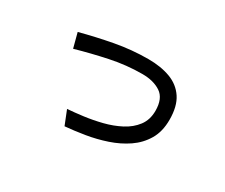

<svg xmlns="http://www.w3.org/2000/svg" viewBox="-92 -757 1184 1011"><g transform="rotate(30 500.0 -251.5)"><path d="M361.3 12.7 327.1 -73.2Q368.2 -76.2 421.4 -83Q474.6 -89.8 529.3 -103.5Q584 -117.2 630.9 -141.6Q677.7 -166 706.5 -204.1Q735.4 -242.2 735.4 -296.9Q735.4 -372.1 691.4 -401.4Q647.5 -430.7 579.1 -430.7Q483.4 -430.7 385.7 -410.2Q288.1 -389.6 196.3 -363.3L172.9 -452.1Q268.6 -477.5 368.2 -496.1Q467.8 -514.6 567.4 -514.6Q643.6 -514.6 701.2 -493.2Q758.8 -471.7 791 -423.3Q823.2 -375 823.2 -293Q823.2 -221.7 793.5 -171.4Q763.7 -121.1 714.4 -87.4Q665 -53.7 604 -33.2Q543 -12.7 480 -2.4Q417 7.8 361.3 12.7Z"/></g></svg>

Font: Kosugi
Style: Regular
Weight: 400
Version: Version 4.002